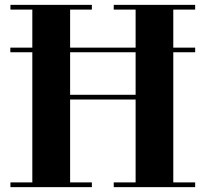

<svg xmlns="http://www.w3.org/2000/svg" viewBox="-20 -770 846 790"><path d="M22.5 -555V-574H783V-555ZM783 -750V-730.5H693V-19.5H783V0H448V-19.5H538V-360.5H268.5V-19.5H358V0H23V-19.5H113V-730.5H23V-750H358V-730.5H268.5V-380H538V-730.5H448V-750Z"/></svg>

Font: Bodoni Moda
Style: Bold
Weight: 700
Designer: Owen Earl
Foundry: indestructible type
Version: Version 2.005